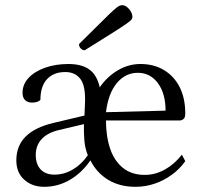

<svg xmlns="http://www.w3.org/2000/svg" viewBox="-20 -709 772 741"><path d="M151 12Q104 12 73.5 -15.5Q43 -43 43 -90Q43 -146 79 -182Q115 -218 188 -235L306 -263L308 -309Q311 -377 290.5 -404Q270 -431 232 -431Q187 -431 161.5 -403.5Q136 -376 136 -324Q131 -318 122 -315.5Q113 -313 104 -313Q87 -313 77 -322.5Q67 -332 67 -351Q67 -383 90 -408Q113 -433 153.5 -447.5Q194 -462 244 -462Q295 -462 324.5 -441Q354 -420 365 -372Q393 -413 434.5 -437.5Q476 -462 522 -462Q574 -462 613 -438.5Q652 -415 673.5 -372.5Q695 -330 695 -271Q695 -255 688 -249.5Q681 -244 673 -244H389Q389 -183 405 -135.5Q421 -88 454.5 -61Q488 -34 539 -34Q579 -34 616 -54.5Q653 -75 682 -112L695 -87Q674 -57 643 -34.5Q612 -12 576.5 0Q541 12 503 12Q442 12 397.5 -15Q353 -42 329 -90Q295 -41 249 -14.5Q203 12 151 12ZM190 -35Q227 -35 260.5 -54.5Q294 -74 319 -110Q308 -136 305.5 -168.5Q303 -201 304 -230L207 -207Q164 -197 141 -172.5Q118 -148 118 -111Q118 -75 137 -55Q156 -35 190 -35ZM389 -276 619 -282Q619 -348 589.5 -388Q560 -428 512 -428Q464 -428 431 -388.5Q398 -349 389 -276ZM307 -515Q299 -515 292 -521.5Q285 -528 285 -539Q340 -593 371 -624Q402 -655 417 -668.5Q432 -682 438.5 -685.5Q445 -689 451 -689Q461 -689 470 -682Q479 -675 485 -664.5Q491 -654 491 -643Q491 -638 487 -633Q483 -628 466 -616Q449 -604 411.5 -580.5Q374 -557 307 -515Z"/></svg>

Font: Pitagon Serif
Style: Regular
Weight: 400
Designer: Travis Tran
Foundry: Pitagon
Version: Version 1.000;gftools[0.9.26]